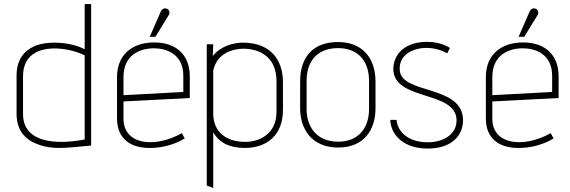

<svg xmlns="http://www.w3.org/2000/svg" viewBox="-20 -720 2821 950"><path d="M399 -476C334 -512 213 -521 147 -490C97 -467 62 -422 62 -346V-157C62 -85 95 -41 140 -18C229 27 306 11 431 0V-700H399ZM399 -30C260 -3 94 -12 94 -156V-343C94 -519 310 -492 399 -446Z M880 -61C743 15 591 -4 591 -133V-218L919 -235V-342C919 -447 854 -510 743 -510C634 -510 559 -449 559 -339V-134C559 -30 630 15 729 12C786 11 847 -6 894 -35ZM887 -265 591 -249V-339C591 -445 668 -481 742 -481C803 -481 887 -453 887 -345ZM749 -538 814 -644C822 -656 819 -672 805 -677C792 -682 780 -674 775 -662L721 -538Z M1035 210V-65C1066 -13 1116 12 1192 12C1300 12 1380 -51 1380 -176V-314C1380 -423 1319 -509 1182 -509C1136 -509 1071 -492 1033 -443L1035 -501H1003V198ZM1348 -166C1348 -56 1262 -18 1194 -18C1099 -18 1035 -67 1035 -159V-371C1053 -458 1135 -479 1184 -479C1254 -479 1348 -447 1348 -318Z M1838 -316C1838 -437 1769 -512 1653 -512C1532 -512 1465 -442 1465 -316V-184C1465 -82 1522 10 1653 10C1785 10 1838 -82 1838 -184ZM1806 -180C1806 -94 1760 -19 1653 -19C1543 -19 1497 -97 1497 -180V-319C1497 -434 1566 -482 1653 -482C1736 -482 1806 -434 1806 -319Z M1911 -127C1914 -52 1977 15 2096 15C2217 15 2271 -51 2271 -125C2271 -301 1969 -252 1958 -371C1951 -451 2027 -484 2094 -483C2152 -482 2193 -456 2193 -456L2206 -483C2206 -483 2164 -513 2094 -513C1962 -513 1919 -428 1927 -365C1946 -221 2239 -270 2239 -124C2239 -56 2175 -16 2096 -16C2003 -16 1948 -65 1942 -127Z M2705 -61C2568 15 2416 -4 2416 -133V-218L2744 -235V-342C2744 -447 2679 -510 2568 -510C2459 -510 2384 -449 2384 -339V-134C2384 -30 2455 15 2554 12C2611 11 2672 -6 2719 -35ZM2712 -265 2416 -249V-339C2416 -445 2493 -481 2567 -481C2628 -481 2712 -453 2712 -345ZM2574 -538 2639 -644C2647 -656 2644 -672 2630 -677C2617 -682 2605 -674 2600 -662L2546 -538Z"/></svg>

Font: Advent Pro
Style: ExtraLight
Weight: 250
Designer: Andreas Kalpakidis
Foundry: Andreas Kalpakidis
Version: Version 2.002 2007